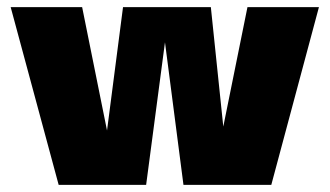

<svg xmlns="http://www.w3.org/2000/svg" viewBox="-20 -520 927 540"><path d="M743 0H496L444 -401L391 0H145L10 -500H211L281 -153L326 -500H573L608 -164L676 -500H877Z"/></svg>

Font: Fivo Sans Black
Style: Regular
Weight: 900
Designer: Alexander Slobzheninov
Foundry: Alexander Slobzheninov
Version: 1.0